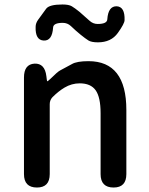

<svg xmlns="http://www.w3.org/2000/svg" viewBox="-20 -837 664 857"><path d="M145 0Q87 0 87 -60V-491Q87 -550 134 -553Q180 -555 187 -497L189 -481Q190 -474 191.5 -474Q193 -474 206 -486Q237 -517 249 -523Q275 -537 301 -551Q323 -564 375 -564Q544 -564 544 -346V-60Q544 0 487 0Q429 0 429 -60V-332Q429 -403 407 -434Q385 -465 336 -465Q300 -465 268 -446Q241 -430 214 -403Q202 -390 202 -372V-60Q202 0 145 0ZM417 -648Q388 -648 374.5 -656.5Q361 -665 340 -682Q319 -699 296 -721Q281 -735 260 -735Q218 -735 217 -714Q213 -654 175 -656Q137 -658 139 -717Q139 -734 151 -750Q169 -774 186 -798Q200 -817 259 -817Q287 -817 300.5 -809Q314 -801 335 -784Q356 -766 379 -745Q395 -730 416 -730Q458 -730 459 -751Q463 -810 501 -809Q538 -807 536 -747Q536 -732 506 -690Q476 -648 417 -648Z"/></svg>

Font: Resource Han Rounded KR Medium
Style: Regular
Weight: 500
Designer: Cyano Hao (round all glyphs); Ryoko NISHIZUKA 西塚涼子 (kana, bopomofo & ideographs); Paul D. Hunt (Latin, Greek & Cyrillic)
Foundry: Cyano Hao
Version: 0.990